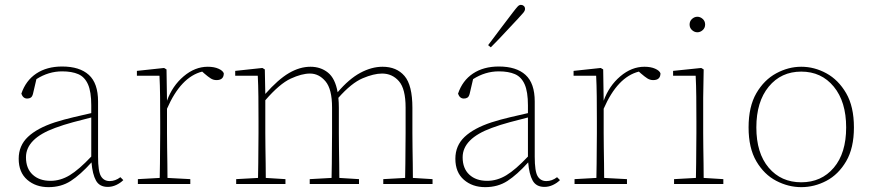

<svg xmlns="http://www.w3.org/2000/svg" viewBox="-20 -758 3590 791"><path d="M424 12Q390 12 375.5 -14Q361 -40 357 -89Q311 -38 271.5 -12.5Q232 13 180 13Q127 13 92 -17.5Q57 -48 57 -104Q57 -158 95 -194Q133 -230 206 -254Q244 -266 282.5 -275Q321 -284 356 -292V-324Q356 -380 342.5 -410.5Q329 -441 302.5 -452.5Q276 -464 236 -464Q180 -464 130 -432L116 -372Q113 -360 107 -356Q101 -352 92 -352Q75 -352 68 -372Q86 -426 129.5 -455Q173 -484 236 -484Q308 -484 346 -449.5Q384 -415 384 -340V-112Q384 -52 396 -32Q408 -12 432 -12Q455 -12 476 -28L488 -16Q476 -4 459 4Q442 12 424 12ZM87 -110Q87 -64 114.5 -38.5Q142 -13 188 -13Q229 -13 267 -36Q305 -59 356 -113V-274Q320 -265 281 -254.5Q242 -244 207 -231Q87 -187 87 -110Z M548 0V-20L638 -25Q639 -51 639 -84.5Q639 -118 639.5 -151Q640 -184 640 -210V-259Q640 -312 639.5 -360Q639 -408 637 -446H544V-466L656 -478L666 -472L668 -343Q690 -404 736.5 -443.5Q783 -483 836 -483Q862 -483 880 -475Q898 -467 902 -456Q902 -428 872 -428Q859 -428 848 -435Q837 -442 822 -455L813 -463Q725 -441 668 -310V-210Q668 -184 668.5 -150.5Q669 -117 669.5 -84Q670 -51 670 -25L764 -20V0Z M953 0V-20L1043 -25Q1044 -51 1044 -84.5Q1044 -118 1044.5 -151Q1045 -184 1045 -210V-259Q1045 -312 1044.5 -360Q1044 -408 1042 -446H949V-466L1061 -478L1071 -472L1073 -371Q1126 -431 1170.5 -457Q1215 -483 1259 -483Q1301 -483 1331 -459Q1361 -435 1371 -378Q1418 -433 1464.5 -458Q1511 -483 1556 -483Q1614 -483 1646.5 -445Q1679 -407 1679 -314V-210Q1679 -183 1679.5 -149.5Q1680 -116 1680.5 -83.5Q1681 -51 1681 -25L1762 -20V0H1559V-20L1649 -25Q1650 -51 1650 -83.5Q1650 -116 1650.5 -149.5Q1651 -183 1651 -210V-315Q1651 -392 1623.5 -423.5Q1596 -455 1554 -455Q1520 -455 1474 -435.5Q1428 -416 1374 -355Q1375 -345 1375.5 -335Q1376 -325 1376 -314V-210Q1376 -183 1376.5 -149.5Q1377 -116 1377.5 -83.5Q1378 -51 1378 -25L1459 -20V0H1256V-20L1346 -25Q1347 -51 1347 -83.5Q1347 -116 1347.5 -149.5Q1348 -183 1348 -210V-315Q1348 -391 1321 -423Q1294 -455 1257 -455Q1223 -455 1177.5 -434Q1132 -413 1073 -345V-210Q1073 -184 1073.5 -150.5Q1074 -117 1074.5 -84Q1075 -51 1075 -25L1156 -20V0Z M2223 12Q2189 12 2174.5 -14Q2160 -40 2156 -89Q2110 -38 2070.5 -12.5Q2031 13 1979 13Q1926 13 1891 -17.5Q1856 -48 1856 -104Q1856 -158 1894 -194Q1932 -230 2005 -254Q2043 -266 2081.5 -275Q2120 -284 2155 -292V-324Q2155 -380 2141.5 -410.5Q2128 -441 2101.5 -452.5Q2075 -464 2035 -464Q1979 -464 1929 -432L1915 -372Q1912 -360 1906 -356Q1900 -352 1891 -352Q1874 -352 1867 -372Q1885 -426 1928.5 -455Q1972 -484 2035 -484Q2107 -484 2145 -449.5Q2183 -415 2183 -340V-112Q2183 -52 2195 -32Q2207 -12 2231 -12Q2254 -12 2275 -28L2287 -16Q2275 -4 2258 4Q2241 12 2223 12ZM1886 -110Q1886 -64 1913.5 -38.5Q1941 -13 1987 -13Q2028 -13 2066 -36Q2104 -59 2155 -113V-274Q2119 -265 2080 -254.5Q2041 -244 2006 -231Q1886 -187 1886 -110ZM1991 -572Q2019 -609 2045.5 -644.5Q2072 -680 2093 -707Q2106 -724 2112.5 -731Q2119 -738 2126 -738Q2133 -738 2138 -733.5Q2143 -729 2143 -721Q2143 -714 2136 -705.5Q2129 -697 2114 -681Q2092 -658 2063 -626.5Q2034 -595 2002 -563Z M2347 0V-20L2437 -25Q2438 -51 2438 -84.5Q2438 -118 2438.5 -151Q2439 -184 2439 -210V-259Q2439 -312 2438.5 -360Q2438 -408 2436 -446H2343V-466L2455 -478L2465 -472L2467 -343Q2489 -404 2535.5 -443.5Q2582 -483 2635 -483Q2661 -483 2679 -475Q2697 -467 2701 -456Q2701 -428 2671 -428Q2658 -428 2647 -435Q2636 -442 2621 -455L2612 -463Q2524 -441 2467 -310V-210Q2467 -184 2467.5 -150.5Q2468 -117 2468.5 -84Q2469 -51 2469 -25L2563 -20V0Z M2757 0V-20L2847 -25Q2848 -51 2848 -84.5Q2848 -118 2848.5 -151Q2849 -184 2849 -210V-259Q2849 -312 2848.5 -360Q2848 -408 2846 -446H2753V-466L2869 -478L2879 -472L2877 -356V-210Q2877 -184 2877.5 -150.5Q2878 -117 2878.5 -84Q2879 -51 2879 -25L2960 -20V0ZM2853 -625Q2841 -625 2831 -634Q2821 -643 2821 -657Q2821 -671 2831 -680Q2841 -689 2853 -689Q2865 -689 2875 -680Q2885 -671 2885 -657Q2885 -643 2875 -634Q2865 -625 2853 -625Z M3281 13Q3228 13 3178 -13Q3128 -39 3096 -93.5Q3064 -148 3064 -233Q3064 -319 3096 -374Q3128 -429 3178 -456Q3228 -483 3281 -483Q3335 -483 3384.5 -456Q3434 -429 3466 -374Q3498 -319 3498 -233Q3498 -148 3466 -93.5Q3434 -39 3384.5 -13Q3335 13 3281 13ZM3281 -7Q3364 -7 3415 -67Q3466 -127 3466 -233Q3466 -339 3415 -401Q3364 -463 3281 -463Q3198 -463 3147 -401Q3096 -339 3096 -233Q3096 -127 3147 -67Q3198 -7 3281 -7Z"/></svg>

Font: Source Serif 4 ExtraLight
Style: Regular
Weight: 200
Designer: Frank Grießhammer
Foundry: Adobe
Version: Version 4.005;hotconv 1.1.0;makeotfexe 2.6.0